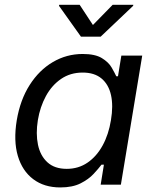

<svg xmlns="http://www.w3.org/2000/svg" viewBox="-20 -781 654 812"><path d="M234.9 11.7Q167 11.7 120.6 -23.2Q74.2 -58.1 55.4 -121.8Q36.6 -185.5 50.8 -272Q65.4 -358.9 105.5 -421.6Q145.5 -484.4 203.6 -518.6Q261.7 -552.7 329.6 -552.7Q382.3 -552.7 410.6 -535.4Q439 -518.1 451.9 -495.8Q464.8 -473.6 471.7 -458.5H479L493.2 -545.9H581.5L491.2 0H405.8L419.4 -84.5H409.2Q397 -68.4 376 -45.7Q355 -22.9 320.8 -5.6Q286.6 11.7 234.9 11.7ZM262.2 -66.9Q312 -66.9 350.3 -93.3Q388.7 -119.6 414.1 -166Q439.5 -212.4 449.2 -272.9Q459.5 -333.5 449.5 -378.7Q439.5 -423.8 409.4 -449Q379.4 -474.1 329.6 -474.1Q277.3 -474.1 238 -447Q198.7 -419.9 174.1 -374.5Q149.4 -329.1 140.1 -272.9Q130.9 -215.8 140.6 -168.9Q150.4 -122.1 180.7 -94.5Q210.9 -66.9 262.2 -66.9ZM316.9 -760.7 373 -675.3 456.5 -760.7H543.9L543 -756.3L405.8 -626H322.3L229.5 -756.3L230.5 -760.7Z"/></svg>

Font: Inter Variable
Style: Italic
Weight: 400
Italic angle: -9.39999°
Designer: Rasmus Andersson
Foundry: rsms
Version: Version 4.001;git-9221beed3